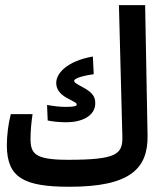

<svg xmlns="http://www.w3.org/2000/svg" viewBox="-20 -713 626 737"><path d="M246.6 3.9C477.5 3.9 548.8 -64 546.4 -193.8L537.1 -693.4H436.5L449.7 -189C451.7 -120.6 426.8 -99.6 240.7 -99.6C112.3 -99.6 97.2 -124 97.2 -181.2C97.2 -210.9 100.6 -245.6 105 -274.9H21.5C12.2 -240.2 6.3 -193.4 6.3 -156.2C6.3 -31.2 70.8 3.9 246.6 3.9ZM235.4 -243.7C291 -243.7 345.7 -266.1 345.7 -316.9C345.7 -339.4 337.4 -356.9 299.8 -377C274.9 -390.6 264.6 -396 264.6 -402.8C264.6 -410.2 286.1 -420.4 339.8 -428.2L336.4 -496.1C234.4 -478 195.8 -429.7 195.8 -395C195.8 -371.1 209 -352.5 236.8 -336.9C267.6 -319.8 274.4 -318.8 274.4 -311.5C274.4 -306.2 265.6 -302.7 232.4 -302.7C209 -302.7 186.5 -305.7 160.6 -310.1L163.1 -250.5C180.7 -246.6 206.5 -243.7 235.4 -243.7Z"/></svg>

Font: Cascadia Code PL
Style: Regular
Weight: 400
Monospace: yes
Designer: Aaron Bell
Foundry: Saja Typeworks
Version: Version 2404.023